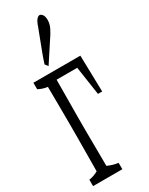

<svg xmlns="http://www.w3.org/2000/svg" viewBox="-216 -813 700 901"><g transform="rotate(-30 133.5 -362.5)"><path d="M252 -512.7Q254.4 -409.2 256.8 -315.9H233.9Q222.7 -388.2 210.9 -470.7H99.1Q97.7 -287.1 97.7 -266.1Q97.7 -228 97.7 -199.2Q97.7 -158.7 99.1 -19.5Q99.1 -8.8 99.1 -7.8V-3.9Q127.4 9.3 156.2 12.7Q156.2 34.7 156.2 47.4H-2.4Q-2.4 35.2 -2.4 12.7Q22.5 9.3 46.9 -4.4V-7.8Q47.4 -98.6 48.3 -199.2Q48.3 -227.5 48.3 -266.1Q48.3 -304.7 47.9 -351.3Q47.4 -397.9 46.9 -461.9Q22 -464.8 -2.4 -477.5Q-2.4 -490.2 -2.4 -512.7ZM203.1 -732.4Q203.1 -721.7 198.7 -707.3Q194.3 -692.9 179.7 -668.9Q139.2 -606.9 124 -584Q111.3 -563.5 98.6 -544.9L85.9 -561Q94.7 -588.9 104.5 -614.7L125.5 -669.9L147.5 -727.5Q156.2 -753.9 165 -763.7Q173.8 -773.4 180.9 -773.4Q188 -773.4 195.6 -764.2Q203.1 -754.9 203.1 -732.4Z"/></g></svg>

Font: Scarab Serif
Style: Condensed-Light
Weight: 300
Designer: John Roberts
Foundry: Scarab
Version: 1.0